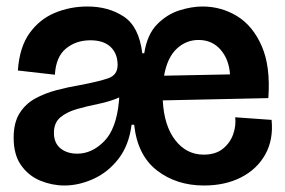

<svg xmlns="http://www.w3.org/2000/svg" viewBox="-20 -557 877 591"><path d="M178 14Q141 14 105 -0.5Q69 -15 45.5 -47.5Q22 -80 22 -133Q22 -179 40 -208Q58 -237 88 -253.5Q118 -270 154 -279.5Q190 -289 226 -295Q284 -306 313 -316Q342 -326 342 -357Q342 -392 320.5 -412.5Q299 -433 258 -433Q214 -433 183 -407.5Q152 -382 149 -327L35 -340Q40 -412 71 -455Q102 -498 149 -517.5Q196 -537 249 -537Q314 -537 361 -506Q408 -475 418 -393H424Q433 -451 463.5 -482Q494 -513 532 -525Q570 -537 603 -537Q661 -537 709.5 -507.5Q758 -478 785.5 -415.5Q813 -353 806 -255L481 -248Q485 -170 519.5 -125.5Q554 -81 607 -81Q644 -81 666.5 -99.5Q689 -118 698 -144.5Q707 -171 704 -196L816 -188Q822 -127 796.5 -81.5Q771 -36 722 -11Q673 14 608 14Q523 14 463 -32.5Q403 -79 393 -173H385Q377 -110 345 -68.5Q313 -27 268 -6.5Q223 14 178 14ZM591 -434Q553 -434 524 -407Q495 -380 485 -324L688 -328Q685 -374 659 -404Q633 -434 591 -434ZM218 -84Q263 -84 300.5 -122Q338 -160 346 -244L347 -257Q317 -244 282 -237Q247 -230 216 -221Q185 -212 165.5 -195.5Q146 -179 146 -148Q146 -117 166 -100.5Q186 -84 218 -84Z"/></svg>

Font: Bricolage Grotesque 96pt SemiBold
Style: Regular
Weight: 600
Designer: Mathieu Triay
Foundry: Atelier Triay
Version: Version 1.001; ttfautohint (v1.8.4.7-5d5b);gftools[0.9.33.de